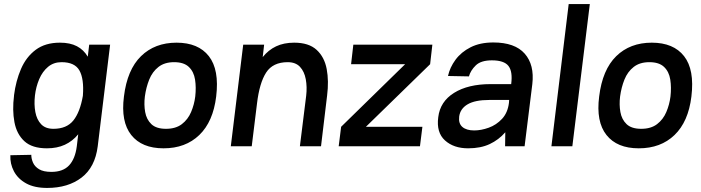

<svg xmlns="http://www.w3.org/2000/svg" viewBox="-20 -720 3449 945"><path d="M461 0Q448 103 381.5 154Q315 205 212 205Q149 205 108.5 182.5Q68 160 48.5 123Q29 86 31 44L134 42Q134 61 142.5 80.5Q151 100 172.5 113Q194 126 233 126Q290 126 320 94Q350 62 358 0L365 -59Q337 -25 299 -7.5Q261 10 211 10Q138 10 100 -25Q62 -60 51 -119Q40 -178 49 -249V-250V-251Q58 -322 83.5 -381Q109 -440 156 -475Q203 -510 275 -510Q325 -510 358.5 -492.5Q392 -475 412 -441L419 -500H522ZM283 -414Q244 -414 216.5 -391Q189 -368 173 -330.5Q157 -293 152 -250Q147 -206 154 -168.5Q161 -131 182.5 -108.5Q204 -86 243 -86Q308 -86 341 -127Q374 -168 388 -249V-250Q394 -332 371 -373Q348 -414 283 -414Z M590 -245Q606 -377 674 -443.5Q742 -510 849 -510Q956 -510 1008 -443.5Q1060 -377 1044 -245Q1029 -121 961 -55.5Q893 10 785 10Q678 10 626 -55.5Q574 -121 590 -245ZM797 -86Q845 -86 875 -109Q905 -132 920.5 -168.5Q936 -205 941 -245Q946 -290 940 -328.5Q934 -367 909.5 -390.5Q885 -414 837 -414Q790 -414 760 -390.5Q730 -367 714.5 -328.5Q699 -290 693 -245Q688 -205 694.5 -168.5Q701 -132 725 -109Q749 -86 797 -86Z M1116 0 1177 -500H1280L1273 -439Q1301 -474 1339 -492Q1377 -510 1428 -510Q1500 -510 1538.5 -474.5Q1577 -439 1588 -380Q1599 -321 1590 -250L1560 0H1456L1487 -249Q1492 -292 1485 -330Q1478 -368 1456.5 -391Q1435 -414 1396 -414Q1323 -414 1290 -363Q1257 -312 1245 -211L1219 0Z M1781 -96H2059L2047 0H1647L1659 -96L1974 -404H1708L1719 -500H2108L2097 -404Z M2284 10Q2213 10 2170 -29Q2127 -68 2137 -143Q2146 -220 2215 -263Q2284 -306 2395 -306H2496Q2504 -368 2482.5 -395.5Q2461 -423 2401 -423Q2347 -423 2321.5 -398Q2296 -373 2288 -344L2185 -346Q2194 -388 2222 -426Q2250 -464 2296.5 -487.5Q2343 -511 2408 -511Q2514 -511 2562.5 -456Q2611 -401 2600 -306L2562 0H2466L2467 -69Q2435 -32 2390.5 -11Q2346 10 2284 10ZM2314 -78Q2348 -78 2385.5 -91.5Q2423 -105 2451 -135Q2479 -165 2485 -214L2486 -228H2388Q2318 -228 2281.5 -206.5Q2245 -185 2240 -146Q2236 -112 2256 -95Q2276 -78 2314 -78Z M2779 -700H2883L2797 0H2694Z M2929 -245Q2945 -377 3013 -443.5Q3081 -510 3188 -510Q3295 -510 3347 -443.5Q3399 -377 3383 -245Q3368 -121 3300 -55.5Q3232 10 3124 10Q3017 10 2965 -55.5Q2913 -121 2929 -245ZM3136 -86Q3184 -86 3214 -109Q3244 -132 3259.5 -168.5Q3275 -205 3280 -245Q3285 -290 3279 -328.5Q3273 -367 3248.5 -390.5Q3224 -414 3176 -414Q3129 -414 3099 -390.5Q3069 -367 3053.5 -328.5Q3038 -290 3032 -245Q3027 -205 3033.5 -168.5Q3040 -132 3064 -109Q3088 -86 3136 -86Z"/></svg>

Font: Haskoy SemiBold
Style: Italic
Weight: 600
Designer: Ertekin Erdin
Foundry: Ertekin Erdin
Version: Version 2.000; ttfautohint (v1.8.4.7-5d5b)